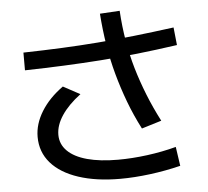

<svg xmlns="http://www.w3.org/2000/svg" viewBox="-55 -858 989 911"><g transform="rotate(-5 440.0 -402.0)"><path d="M107.8 -236.7Q107.8 -297.8 144.4 -357.2Q181.1 -416.7 247.8 -464.4L327.8 -421.1Q268.9 -376.7 237.8 -330Q206.7 -283.3 206.7 -237.8Q206.7 -193.3 238.9 -161.1Q271.1 -128.9 332.2 -112.2Q393.3 -95.6 478.9 -95.6Q545.6 -95.6 617.8 -105Q690 -114.4 756.7 -132.2L770 -41.1Q697.8 -23.3 623.3 -13.9Q548.9 -4.4 481.1 -4.4Q367.8 -4.4 283.3 -32.2Q198.9 -60 153.3 -112.2Q107.8 -164.4 107.8 -236.7ZM604.4 -233.3Q570 -300 545 -366.7Q520 -433.3 501.1 -502.2Q482.2 -571.1 470.6 -643.3Q458.9 -715.6 453.3 -793.3L547.8 -798.9Q552.2 -724.4 563.9 -655.6Q575.6 -586.7 594.4 -522.2Q613.3 -457.8 638.9 -393.3Q664.4 -328.9 698.9 -262.2ZM75.6 -641.1Q172.2 -643.3 258.9 -647.2Q345.6 -651.1 430.6 -657.8Q515.6 -664.4 605 -674.4Q694.4 -684.4 795.6 -697.8L804.4 -613.3Q703.3 -598.9 612.8 -588.9Q522.2 -578.9 436.1 -572.8Q350 -566.7 261.7 -562.8Q173.3 -558.9 75.6 -556.7Z"/></g></svg>

Font: Paperlogy 5 Medium
Style: Regular
Weight: 500
Designer: redesigned by Lee Juim, glyphs from Gmarket Sans & Montserrat
Foundry: PT&
Version: Version 1.001